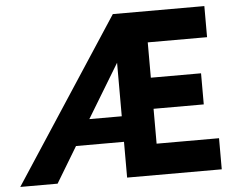

<svg xmlns="http://www.w3.org/2000/svg" viewBox="-52 -798 1071 861"><g transform="rotate(-5 483.5 -368.0)"><path d="M173 0H5L486 -736H898V-596H631V-437H857V-297H631V-140H912V0H486V-161H270ZM340 -276H486V-517Z"/></g></svg>

Font: Synthetic
Style: Bold
Weight: 700
Designer: Santiago Orozco
Foundry: Typemade
Version: Version 2.000; ttfautohint (v1.8.4.7-5d5b)